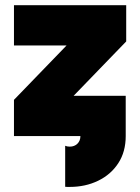

<svg xmlns="http://www.w3.org/2000/svg" viewBox="-20 -528 544 745"><path d="M232.9 37.6Q240.2 41 250.5 41Q269 41 280.5 29.5Q292 18.1 292 0H34.2V-140.6L238.3 -351.6H34.2V-507.8H469.7V-367.2L265.6 -156.2H467.8V0Q467.8 61 439 105.2Q410.2 149.4 360.8 173.3Q311.5 197.3 250.5 197.3Q246.1 197.3 241.7 197.3Q237.3 197.3 232.9 196.8Z"/></svg>

Font: Giphurs Black
Style: Regular
Weight: 900
Version: Version 0.920; ttfautohint (v1.8.4.7-5d5b)